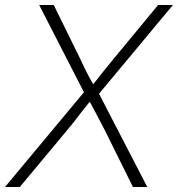

<svg xmlns="http://www.w3.org/2000/svg" viewBox="-68 -744 708 764"><path d="M266 -377 88 -724H146L253 -506L271 -468Q289 -432 302 -410H304Q339 -455 385 -511L561 -724H620L326 -371L518 0H461L348 -228L315 -291L290 -338H288Q248 -288 227 -260L196 -222L11 0H-48Z"/></svg>

Font: Nebula Sans Light
Style: Regular
Weight: 300
Italic angle: -9°
Designer: Paul D. Hunt for Adobe (as Source Sans)
Foundry: Nebula Entertainment & Broadcasting LLC
Version: Version 1.010